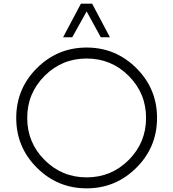

<svg xmlns="http://www.w3.org/2000/svg" viewBox="-20 -1020 948 1050"><path d="M375 -816.2H325L422.5 -1000H483.8L581.2 -816.2H531.2L453.8 -957.5ZM725.6 -102.5Q612.5 10 453.8 10Q295 10 181.9 -102.5Q68.8 -215 68.8 -375Q68.8 -535 181.9 -647.5Q295 -760 453.8 -760Q612.5 -760 725.6 -647.5Q838.8 -535 838.8 -375Q838.8 -215 725.6 -102.5ZM223.8 -145Q318.8 -50 453.8 -50Q588.8 -50 683.8 -145Q778.8 -240 778.8 -375Q778.8 -510 683.8 -605Q588.8 -700 453.8 -700Q318.8 -700 223.8 -605Q128.8 -510 128.8 -375Q128.8 -240 223.8 -145Z"/></svg>

Font: Now Light
Style: Regular
Weight: 300
Designer: Alfredo Marco Pradil
Foundry: Alfredo Marco Pradil
Version: Version 1.002;PS 001.002;hotconv 1.0.88;makeotf.lib2.5.64775